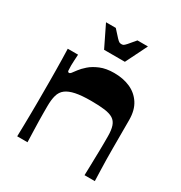

<svg xmlns="http://www.w3.org/2000/svg" viewBox="-165 -817 883 936"><g transform="rotate(30 276.5 -349.0)"><path d="M65 0Q66 -33 66.5 -66Q67 -99 67.5 -132Q68 -165 68 -195.5Q68 -226 68 -253Q68 -280 68 -311.5Q68 -343 67.5 -375Q67 -407 66.5 -437.5Q66 -468 65 -493H123Q122 -475 121 -458.5Q120 -442 120 -431Q120 -411 121 -402.5Q122 -394 129 -394Q134 -394 139.5 -400.5Q145 -407 158 -425Q169 -440 190 -458.5Q211 -477 243.5 -490.5Q276 -504 321 -504Q372 -504 411.5 -486.5Q451 -469 474.5 -433Q498 -397 498 -341Q498 -295 498 -255.5Q498 -216 498 -182.5Q498 -149 498.5 -119Q499 -89 500 -60Q501 -31 502 0H444Q445 -28 445.5 -52Q446 -76 446.5 -98Q447 -120 447.5 -140Q448 -160 448 -180Q448 -200 448 -221Q448 -256 440.5 -278Q433 -300 415.5 -311Q398 -322 367.5 -326Q337 -330 291 -330Q238 -330 204.5 -323Q171 -316 152 -301.5Q133 -287 126 -262Q119 -237 119 -202Q119 -184 119 -163Q119 -142 119.5 -117Q120 -92 121 -63Q122 -34 123 0ZM221 -577 162 -698H217Q242 -670 252.5 -659Q263 -648 268 -645.5Q273 -643 280 -643Q287 -643 291.5 -645.5Q296 -648 306 -659Q316 -670 339 -698H398L338 -577Z"/></g></svg>

Font: Ojuju ExtraLight
Style: Bold
Weight: 700
Version: Version 1.000